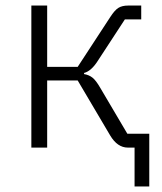

<svg xmlns="http://www.w3.org/2000/svg" viewBox="-20 -532 585 692"><path d="M465 140V0H441Q403 0 377 -44L260 -242H150V0H93V-512H150V-291H260L377 -470Q393 -495 406.5 -503.5Q420 -512 442 -512H489V-462H430L332 -312Q309 -276 283 -269V-265Q301 -262 313.5 -252Q326 -242 341 -216L439 -50H518V140Z"/></svg>

Font: IBM Plex Sans Light
Style: Regular
Weight: 300
Designer: Mike Abbink, Paul van der Laan, Pieter van Rosmalen
Foundry: Bold Monday
Version: Version 3.0